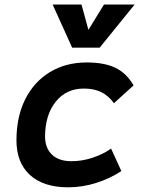

<svg xmlns="http://www.w3.org/2000/svg" viewBox="-20 -796 626 826"><path d="M287.1 -102.5Q333.5 -102.5 378.4 -117.4Q423.3 -132.3 458 -156.7L502 -60.1Q455.1 -28.8 395.3 -9.5Q335.4 9.8 272.9 9.8Q167 9.8 108.9 -43.2Q50.8 -96.2 50.8 -191.9Q50.8 -293.5 88.4 -368.7Q126 -443.8 194.3 -485.6Q262.7 -527.3 354 -527.3Q429.7 -527.3 477.3 -503.9Q524.9 -480.5 554.7 -428.7L470.2 -352.1Q445.8 -385.3 414.8 -400.1Q383.8 -415 340.3 -415Q265.1 -415 219.7 -358.4Q174.3 -301.8 173.8 -208.5Q174.3 -158.2 203.9 -130.4Q233.4 -102.5 287.1 -102.5ZM290.5 -590.8 206.5 -776.4H330.6L360.4 -667.5L427.2 -776.4H559.1L408.7 -590.8Z"/></svg>

Font: Cascadia Code PL SemiBold
Style: Italic
Weight: 600
Italic angle: -10°
Monospace: yes
Designer: Aaron Bell
Foundry: Saja Typeworks
Version: Version 2404.023; ttfautohint (v1.8.4)